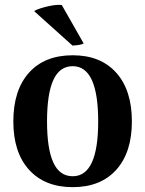

<svg xmlns="http://www.w3.org/2000/svg" viewBox="-20 -758 600 792"><path d="M35 -257Q35 -386 99.5 -458Q164 -530 280 -530Q395 -530 459.5 -458Q524 -386 524 -257Q524 -129 459.5 -57.5Q395 14 280 14Q165 14 100 -57.5Q35 -129 35 -257ZM385 -257Q385 -485 280 -485Q226 -485 200 -428Q174 -371 174 -257Q174 -144 200 -87.5Q226 -31 280 -31Q385 -31 385 -257ZM224 -738Q232 -738 235 -737L325 -579Q316 -572 279 -570L121 -712Q129 -719 164 -728.5Q199 -738 224 -738Z"/></svg>

Font: Arima Madurai Black
Style: Regular
Weight: 900
Designer: Joana Correia and Natanael Gama
Foundry: NDISCOVER
Version: Version 1.019